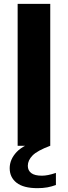

<svg xmlns="http://www.w3.org/2000/svg" viewBox="-20 -760 354 1001"><path d="M72 0V-740H242V0ZM175.5 221Q102.5 221 66.5 192.8Q30.5 164.5 30.5 117Q30.5 71 67 32.2Q103.5 -6.5 199 -35L242 0Q174 25.5 149.5 50.8Q125 76 125 104.5Q125 128.5 142.8 142.2Q160.5 156 198.5 156Q213.5 156 231.2 152.5Q249 149 271.5 141.5V204.5Q250 212.5 226.8 216.8Q203.5 221 175.5 221Z"/></svg>

Font: Encode Sans SemiExpanded SemiExpanded
Style: Bold
Weight: 700
Width: 6
Designer: Multiple Designers
Foundry: Impallari Type
Version: Version 3.000; ttfautohint (v1.8.3) -l 8 -r 50 -G 200 -x 14 